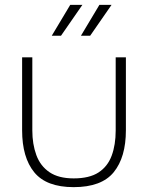

<svg xmlns="http://www.w3.org/2000/svg" viewBox="-20 -763 609 790"><path d="M283 7Q171 7 121 -54Q71 -115 71 -227V-527H113V-226Q113 -170 129.5 -125Q146 -80 183.5 -54.5Q221 -29 283 -29Q348 -29 385.5 -53.5Q423 -78 439.5 -122.5Q456 -167 456 -226V-527H498V-227Q498 -116 448 -54.5Q398 7 283 7ZM313 -616 389 -743H439L351 -616ZM193 -616 269 -743H319L231 -616Z"/></svg>

Font: Onest Thin
Style: Regular
Weight: 250
Designer: Dmitri Voloshin, Andrey Kudryavtsev
Foundry: Dmitri Voloshin, Andrey Kudryavtsev
Version: Version 1.000;gftools[0.9.33]